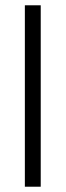

<svg xmlns="http://www.w3.org/2000/svg" viewBox="-20 -706 248 726"><path d="M74 0V-686H134V0Z"/></svg>

Font: Archivo Condensed ExtraLight
Style: Regular
Weight: 250
Width: 3
Designer: Hector Gatti
Foundry: Omnibus-Type
Version: Version 2.001